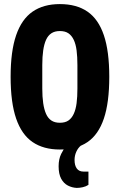

<svg xmlns="http://www.w3.org/2000/svg" viewBox="-20 -720 587 940"><path d="M273 12Q193 12 139.5 -24.5Q86 -61 59 -139.5Q32 -218 32 -344Q32 -469 59 -547.5Q86 -626 139.5 -663Q193 -700 273 -700Q355 -700 408.5 -663Q462 -626 488.5 -547.5Q515 -469 515 -344Q515 -218 488.5 -139.5Q462 -61 408.5 -24.5Q355 12 273 12ZM273 -119Q299 -119 315 -130Q331 -141 341 -162.5Q351 -184 355 -215Q359 -246 359 -287V-401Q359 -442 355 -473Q351 -504 341 -525Q331 -546 315 -557Q299 -568 273 -568Q248 -568 231.5 -557Q215 -546 205.5 -525Q196 -504 191.5 -473Q187 -442 187 -401V-287Q187 -246 191.5 -215Q196 -184 205.5 -162.5Q215 -141 231.5 -130Q248 -119 273 -119ZM356 200Q333 199 312.5 188.5Q292 178 279.5 155Q267 132 267 94Q267 59 279.5 33.5Q292 8 308 -12H377V-8Q362 4 353.5 23Q345 42 345 63Q345 90 356 105Q367 120 388 120H413V185Q401 193 385.5 196.5Q370 200 356 200Z"/></svg>

Font: Archivo ExtraCondensed ExtraBold
Style: Regular
Weight: 800
Width: 2
Designer: Hector Gatti
Foundry: Omnibus-Type
Version: Version 2.001